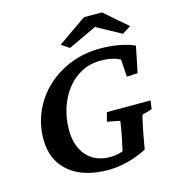

<svg xmlns="http://www.w3.org/2000/svg" viewBox="-112 -846 863 949"><g transform="rotate(-15 319.5 -371.5)"><path d="M329.1 8.8Q199.2 8.8 127 -52.2Q54.7 -113.3 54.7 -219.7Q54.7 -295.9 84 -361.8Q113.3 -427.7 166 -477.1Q218.8 -526.4 289.1 -554.2Q359.4 -582 441.4 -582Q490.2 -582 536.6 -573.7Q583 -565.4 616.2 -549.8L588.9 -416L533.2 -413.1L527.3 -502Q508.8 -512.7 483.4 -518.1Q458 -523.4 426.8 -523.4Q373 -523.4 329.1 -500Q285.2 -476.6 253.9 -436.5Q222.7 -396.5 205.6 -343.8Q188.5 -291 188.5 -232.4Q188.5 -149.4 231.9 -100.1Q275.4 -50.8 351.6 -50.8Q363.3 -50.8 378.9 -52.7Q394.5 -54.7 410.6 -60.1Q426.8 -65.4 441.4 -75.2L408.2 -21.5L429.7 -121.1Q433.6 -137.7 436.5 -155.3Q439.5 -172.9 441.9 -187.5Q444.3 -202.1 445.3 -210.9L379.9 -223.6L392.6 -269.5H616.2L609.4 -225.6L559.6 -211.9Q556.6 -204.1 552.2 -184.6Q547.9 -165 543 -140.6Q539.1 -119.1 534.7 -97.2Q530.3 -75.2 525.4 -43Q495.1 -26.4 460.9 -14.6Q426.8 -2.9 392.6 2.9Q358.4 8.8 329.1 8.8ZM613.3 -650.4 569.3 -623 415 -707H477.5L298.8 -623L257.8 -650.4L404.3 -752H496.1Z"/></g></svg>

Font: Crimson Pro SemiBold
Style: Italic
Weight: 600
Italic angle: -12°
Designer: Jacques Le Bailly
Foundry: Baron von Fonthausen
Version: Version 1.003